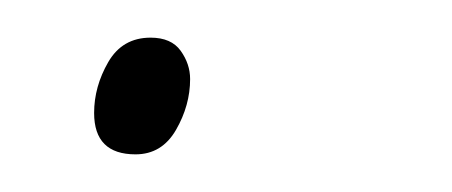

<svg xmlns="http://www.w3.org/2000/svg" viewBox="-20 -74 240 102"><path d="M52 8Q30 8 30 -14Q30 -28 37.5 -41Q45 -54 60 -54Q71 -54 76 -47Q81 -40 81 -32Q81 -18 73.5 -5Q66 8 52 8Z"/></svg>

Font: Noto Sans Disp Thin
Style: Italic
Weight: 100
Italic angle: -12°
Designer: Monotype Design Team
Foundry: Monotype Imaging Inc.
Version: Version 2.000;GOOG;noto-source:20170915:90ef993387c0